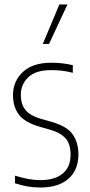

<svg xmlns="http://www.w3.org/2000/svg" viewBox="-20 -828 402 857"><path d="M160 9Q130 9 101.8 4Q73.5 -1 47 -10V-44Q110 -24 160 -24Q224.5 -24 259.8 -53.2Q295 -82.5 295 -137Q295 -186.5 271.8 -211.5Q248.5 -236.5 204 -249L158 -262Q90.5 -281.5 64.2 -316.5Q38 -351.5 38 -403Q38 -465.5 82.2 -506.8Q126.5 -548 208 -548Q236 -548 259.2 -545.2Q282.5 -542.5 305 -537V-503Q278 -510 255.8 -512.5Q233.5 -515 208 -515Q139 -515 106 -483Q73 -451 73 -405Q73 -361.5 94.5 -336.2Q116 -311 161 -298L207 -285Q279 -265 304.5 -228.2Q330 -191.5 330 -139Q330 -69.5 285.5 -30.2Q241 9 160 9ZM171 -632 245 -808H281L199 -632Z"/></svg>

Font: Encode Sans Condensed Condensed Thin
Style: Regular
Weight: 100
Width: 3
Designer: Multiple Designers
Foundry: Impallari Type
Version: Version 3.000; ttfautohint (v1.8.3) -l 8 -r 50 -G 200 -x 14 